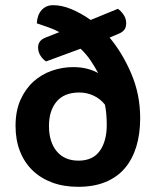

<svg xmlns="http://www.w3.org/2000/svg" viewBox="-20 -706 602 741"><path d="M403 -561Q453 -501 487 -421Q521 -341 521 -250Q521 -189 506 -140Q491 -91 461.5 -56.5Q432 -22 387 -3.5Q342 15 282 15Q226 15 181.5 -1.5Q137 -18 105.5 -48.5Q74 -79 57 -122.5Q40 -166 40 -220Q40 -278 59 -320.5Q78 -363 109 -391Q140 -419 180 -433Q220 -447 262 -447Q291 -447 315 -441Q339 -435 359 -424Q345 -450 329 -473.5Q313 -497 291 -518L158 -469Q145 -477 136 -491.5Q127 -506 127 -523Q127 -550 156 -561L209 -582Q189 -593 167 -600.5Q145 -608 122 -616Q124 -649 141 -667.5Q158 -686 185 -686Q219 -686 256 -670.5Q293 -655 330 -629L435 -672Q447 -664 457 -649Q467 -634 467 -617Q467 -599 458.5 -589.5Q450 -580 436 -575ZM392 -224Q392 -268 385 -302Q367 -325 341 -337Q315 -349 286 -349Q228 -349 198.5 -314Q169 -279 169 -220Q169 -158 199 -122Q229 -86 283 -86Q338 -86 365 -123.5Q392 -161 392 -224Z"/></svg>

Font: Baloo Thambi 2 SemiBold
Style: Regular
Weight: 600
Designer: Aadarsh Rajan and Ek Type
Foundry: Ek Type
Version: Version 1.640;hotconv 1.0.111;makeotfexe 2.5.65597; ttfautoh